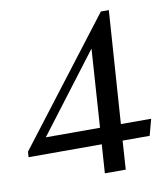

<svg xmlns="http://www.w3.org/2000/svg" viewBox="-83 -685 653 748"><g transform="rotate(-10 243.0 -311.5)"><path d="M271.9 0 279.6 -113.5H-10L-8.4 -135.1L365.9 -623.5H397.5L366.7 -178.1H486.4L469.2 -113.5H362.1L354.5 0ZM69.7 -178.1H284.1L305 -487.7Z"/></g></svg>

Font: Ancizar Serif Light
Style: Italic
Weight: 300
Italic angle: -4°
Designer: Cesar Puertas, Viviana Monsalve, Julian Moncada, Julian Prieto, Jose Castro, Felipe Aragon, Mariel Hernandez, Sara Alarc
Version: Version 8.100